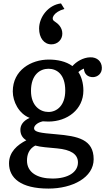

<svg xmlns="http://www.w3.org/2000/svg" viewBox="-20 -853 615 1122"><path d="M32.7 101.6C32.7 187 101.1 249 263.2 249C404.3 249 527.3 184.1 527.3 77.6C527.3 -38.6 435.1 -57.6 308.1 -68.4C215.3 -76.2 179.2 -80.6 179.2 -104C179.2 -116.7 195.3 -136.2 230 -144C243.7 -143.1 260.7 -142.6 262.7 -142.6C373.5 -142.6 467.3 -213.4 467.3 -323.7C467.3 -367.2 455.6 -406.2 438 -431.6C446.3 -439.5 457 -446.8 470.2 -452.1C472.2 -418.5 495.1 -401.4 524.4 -402.3C550.3 -403.3 576.7 -422.9 575.2 -458C574.2 -492.7 548.8 -519.5 506.8 -518.1C465.8 -517.1 425.8 -492.7 403.3 -466.8C365.7 -494.6 314.5 -504.9 265.6 -504.9C161.6 -504.9 54.7 -442.9 54.7 -318.8C54.7 -259.3 89.8 -188.5 153.3 -164.1C111.8 -145.5 99.1 -118.7 99.1 -94.7C99.1 -64.9 113.3 -45.4 133.8 -33.2C81.1 -6.3 32.7 35.2 32.7 101.6ZM263.2 -198.7C214.8 -198.7 161.1 -233.9 161.1 -321.8C161.1 -417.5 214.8 -451.2 263.2 -451.2C311.5 -451.2 361.3 -419.4 361.3 -323.7C361.3 -235.8 311.5 -198.7 263.2 -198.7ZM137.7 85.4C137.7 50.3 149.4 17.1 186 -2.4C217.8 6.8 264.2 9.3 314.5 14.2C392.1 21.5 435.5 46.9 435.5 96.2C435.5 153.3 377.9 190.4 286.6 190.4C200.2 190.4 137.7 155.8 137.7 85.4ZM336.4 -833C262.2 -824.2 208.5 -753.4 208.5 -686C208.5 -631.8 237.3 -593.8 280.3 -593.8C317.4 -593.8 344.2 -622.1 344.2 -656.2C344.2 -691.9 321.3 -713.9 296.9 -729.5C274.9 -743.7 293.9 -783.2 356.4 -800.8Z"/></svg>

Font: Arbutus Slab
Style: Regular
Weight: 400
Designer: Karolina Lach
Foundry: Karolina Lach
Version: Version 1.001